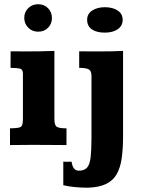

<svg xmlns="http://www.w3.org/2000/svg" viewBox="-20 -686 675 908"><path d="M27.3 0V-79.1Q54.7 -79.6 67.6 -82Q80.6 -84.5 84.5 -94Q88.4 -103.5 88.4 -124V-337.9Q88.4 -358.4 74.2 -361.6Q60.1 -364.7 29.8 -365.2Q29.8 -385.3 30 -404.5Q30.3 -423.8 30.3 -443.4Q50.3 -443.4 69.1 -443.1Q87.9 -442.9 105.5 -442.9Q137.2 -442.9 170.2 -443.4Q203.1 -443.8 237.3 -445.3V-124Q237.3 -94.2 248 -86.7Q258.8 -79.1 294.4 -79.1V0Q277.8 0 257.8 -0.2Q237.8 -0.5 216.8 -0.5Q195.8 -0.5 176.5 -0.7Q157.2 -1 142.6 -1Q106.9 -1 81.1 -0.5Q55.2 0 27.3 0ZM160.6 -536.1Q132.3 -536.1 113.5 -555.2Q94.7 -574.2 94.7 -601.6Q94.7 -628.9 113.5 -647.5Q132.3 -666 160.6 -666Q189 -666 207.3 -647.2Q225.6 -628.4 225.6 -601.1Q225.6 -573.2 207.3 -554.7Q189 -536.1 160.6 -536.1ZM475.6 -531.7Q437 -531.7 414.6 -547.1Q392.1 -562.5 392.1 -592.3Q392.1 -620.6 416 -636.2Q439.9 -651.9 475.6 -651.9Q513.2 -651.9 536.6 -636.2Q560.1 -620.6 560.1 -592.3Q560.1 -564 536.9 -547.9Q513.7 -531.7 475.6 -531.7ZM394 201.7Q364.3 201.7 333.7 198.7Q303.2 195.8 279.3 189.9V78.6Q283.2 79.1 296.1 79.1Q309.1 79.1 318.4 78.6Q322.3 102.5 330.8 111.8Q339.4 121.1 353 121.1Q379.4 121.1 392.1 106.2Q404.8 91.3 408.7 57.1Q412.6 22.9 412.6 -34.2V-325.7Q412.6 -350.1 400.9 -357.4Q389.2 -364.7 354.5 -365.2Q354.5 -385.3 354.5 -404.5Q354.5 -423.8 354.5 -443.4Q383.3 -442.9 408.4 -442.9Q433.6 -442.9 458 -442.9Q483.4 -442.9 509.3 -443.4Q535.2 -443.8 562 -445.3V-43.5Q562 16.6 555.7 61.8Q549.3 106.9 532 137.5Q514.6 168 481.4 184.1Q448.2 200.2 394 201.7Z"/></svg>

Font: Kameron
Style: Regular
Weight: 400
Designer: Vernon Adams
Foundry: Vernon Adams
Version: Version 1.100